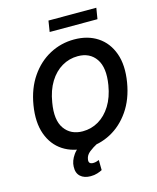

<svg xmlns="http://www.w3.org/2000/svg" viewBox="-156 -1015 1086 1327"><g transform="rotate(-15 387.5 -351.5)"><path d="M735.1 -355.1Q715.9 -239.7 659.6 -158Q603.3 -76.3 522.7 -33.2Q442.1 9.9 348.7 9.9Q251.1 9.9 181.3 -35.5Q111.5 -81 80.8 -166.4Q50.1 -251.8 69.6 -371.1Q88.8 -486.9 145.1 -568.7Q201.3 -650.6 282.5 -693.9Q363.6 -737.2 457.7 -737.2Q554.7 -737.2 624.1 -691.6Q693.5 -646 724.3 -560.4Q755 -474.8 735.1 -355.1ZM605.5 -371.1Q625.4 -492.2 581.9 -555.6Q538.4 -619 452.4 -619Q391 -619 338.4 -588.2Q285.9 -557.5 249.5 -498.6Q213.1 -439.6 199.6 -355.1Q178.6 -233.3 223.2 -170.8Q267.8 -108.3 353 -108.3Q414.4 -108.3 466.4 -138.8Q518.5 -169.4 555 -228Q591.6 -286.6 605.5 -371.1ZM325.3 205.6Q279.1 205.6 252.5 181.5Q225.9 157.3 228 111.9Q229 70 258.7 28.2Q288.4 -13.5 346.9 -38.4L427.9 -1.1Q392.8 17.4 366.8 38Q340.9 58.6 336.6 86.3Q329.5 121.8 365.4 121.8Q378.9 121.8 389.4 118.3Q399.9 114.7 407.7 111.9L408.7 184.3Q394.9 191.8 373.4 198.7Q351.9 205.6 325.3 205.6ZM663.4 -909.1 650.6 -830.6H308.6L321 -909.1Z"/></g></svg>

Font: Inter UI Semi Bold
Style: Italic
Weight: 600
Italic angle: -9.39999°
Designer: Rasmus Andersson
Foundry: rsms
Version: 3.2;8d6f07862